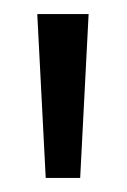

<svg xmlns="http://www.w3.org/2000/svg" viewBox="-20 -716 180 273"><path d="M45 -463 33 -696H106L94 -463Z"/></svg>

Font: Bricolage Grotesque 10pt Light
Style: Regular
Weight: 300
Designer: Mathieu Triay
Foundry: Atelier Triay
Version: Version 1.000; ttfautohint (v1.8.4.7-5d5b);gftools[0.9.32]